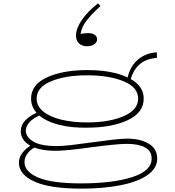

<svg xmlns="http://www.w3.org/2000/svg" viewBox="-20 -899 1037 1137"><path d="M911 40Q911 98 853 138Q795 178 693.5 198Q592 218 462 218Q275 218 183.5 176Q92 134 92 65Q92 33 112 7Q132 -19 160 -36Q130 -53 116.5 -75Q103 -97 103 -120Q103 -159 130.5 -187Q158 -215 197 -231Q164 -267 164 -315Q164 -398 258.5 -441Q353 -484 496 -484Q645 -484 736 -440Q751 -508 798 -547Q845 -586 909 -589V-556Q790 -549 754 -431Q831 -388 831 -315Q831 -231 735.5 -187Q640 -143 496 -143Q406 -141 331.5 -159.5Q257 -178 213 -215Q133 -178 133 -124Q133 -88 177 -61Q221 -34 315 -34Q349 -34 398 -39.5Q447 -45 525 -56Q584 -64 641.5 -71Q699 -78 732 -78Q811 -78 861 -48Q911 -18 911 40ZM197 -315Q197 -270 237 -238Q277 -206 345 -190Q413 -174 496 -174Q626 -174 712 -211Q798 -248 798 -315Q798 -382 712.5 -417.5Q627 -453 496 -453Q367 -453 282 -417.5Q197 -382 197 -315ZM878 40Q878 -5 839 -26Q800 -47 732 -47Q697 -47 639 -41Q581 -35 522 -27Q371 -6 311 -6Q233 -6 184 -25Q158 -11 141.5 12Q125 35 125 61Q125 118 206.5 152.5Q288 187 460 187Q647 187 762.5 150Q878 113 878 40ZM560 -879 575 -863Q520 -813 491.5 -775.5Q463 -738 457 -698Q480 -703 503 -703Q526 -703 540.5 -693Q555 -683 555 -667Q555 -649 538.5 -637Q522 -625 495 -625Q466 -625 448 -642Q430 -659 430 -688Q430 -730 464.5 -780.5Q499 -831 560 -879Z"/></svg>

Font: BioRhyme Expanded ExtraLight
Style: Regular
Weight: 275
Width: 7
Designer: Aoife Mooney
Foundry: Aoife Mooney Type
Version: Version 1.000